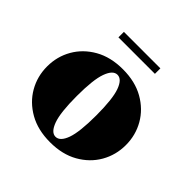

<svg xmlns="http://www.w3.org/2000/svg" viewBox="-158 -740 893 893"><g transform="rotate(45 288.5 -293.0)"><path d="M169 -596H409V-560H169ZM30 -230Q30 -295 61.2 -349.5Q92.5 -404 150.5 -437Q208.5 -470 289 -470Q369.5 -470 427.5 -437Q485.5 -404 516.8 -349.5Q548 -295 548 -230Q548 -165 516.8 -110.5Q485.5 -56 427.5 -23Q369.5 10 289 10Q208.5 10 150.5 -23Q92.5 -56 61.2 -110.5Q30 -165 30 -230ZM225 -230Q225 -122 242.5 -74Q260 -26 289 -26Q318.5 -26 335.8 -74Q353 -122 353 -230Q353 -338 335.8 -386Q318.5 -434 289 -434Q260 -434 242.5 -386Q225 -338 225 -230Z"/></g></svg>

Font: Bodoni* 06pt Fatface
Style: Regular
Weight: 900
Version: Version 2.3